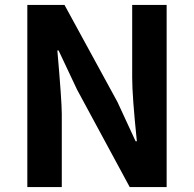

<svg xmlns="http://www.w3.org/2000/svg" viewBox="-20 -760 789 780"><path d="M91 -740H242L457 -346L531 -186H536Q517 -369 517 -445V-740H657V0H507L293 -396L218 -555H213Q231 -349 231 -297V0H91Z"/></svg>

Font: KaiGen Gothic SC Bold
Style: Bold
Weight: 700
Designer: Ryoko NISHIZUKA Ë•øÂ°öÊ∂ºÂ≠ê (kana & ideographs); Paul D. Hunt (Latin, Greek & Cyrillic); Wenlong ZHANG Âº†ÊñáÈæô (bopom
Version: Version 1.001 October 10, 2014